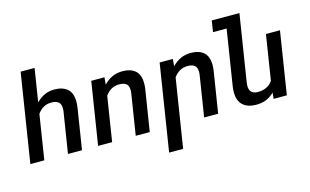

<svg xmlns="http://www.w3.org/2000/svg" viewBox="-108 -1058 2535 1569"><g transform="rotate(-15 1159.0 -273.5)"><path d="M208.5 -377.4 148.9 0H30.8L149.4 -750H267.6L223.1 -470.2Q258.3 -504.9 295.2 -521.5Q332 -538.1 376 -538.1Q446.8 -538.1 486.6 -503.7Q526.4 -469.2 526.4 -394.5Q526.4 -370.6 522 -342.8L467.8 0H349.1L403.3 -341.3Q405.8 -355 405.8 -370.6Q405.8 -408.2 385.7 -424.8Q365.7 -441.4 325.7 -441.4Q253.9 -441.4 208.5 -377.4Z M782.2 -377 722.7 0H604L687.5 -528.3H799.3L793.9 -467.8Q828.6 -503.4 867.2 -520.8Q905.8 -538.1 952.6 -538.1Q1022.5 -538.1 1061.3 -503.9Q1100.1 -469.7 1100.1 -395.5Q1100.1 -372.1 1095.7 -344.2L1041 0H922.4L976.6 -342.8Q979 -356.4 979 -372.1Q979 -409.2 959 -425.3Q939 -441.4 898.9 -441.4Q828.6 -441.4 782.2 -377Z M1360.8 -377 1269 203.1H1150.4L1266.1 -528.3H1377.9L1372.6 -467.8Q1407.2 -503.4 1445.8 -520.8Q1484.4 -538.1 1531.2 -538.1Q1601.1 -538.1 1639.9 -503.9Q1678.7 -469.7 1678.7 -395.5Q1678.7 -372.1 1674.3 -344.2L1619.6 0H1501L1555.2 -342.8Q1557.6 -356.4 1557.6 -372.1Q1557.6 -409.2 1537.6 -425.3Q1517.6 -441.4 1477.5 -441.4Q1407.2 -441.4 1360.8 -377Z M2284.2 -528.3 2200.7 0H2088.9L2094.2 -51.8Q2062.5 -20.5 2025.6 -5.4Q1988.8 9.8 1940.9 9.8Q1870.1 9.8 1829.3 -26.1Q1788.6 -62 1788.6 -136.2Q1788.6 -161.6 1792.5 -185.1L1866.7 -654.8H1751.5L1766.6 -750H2000.5L1911.1 -186Q1908.7 -168.9 1908.7 -158.7Q1908.7 -120.6 1928 -104Q1947.3 -87.4 1979.5 -87.4Q2064.5 -87.4 2105.5 -148.4L2165.5 -528.3Z"/></g></svg>

Font: Mardoto Medium
Style: Italic
Weight: 500
Italic angle: -12°
Designer: Christian Robertson, Vahan Hovhannisyan
Foundry: Google
Version: Version 1.000